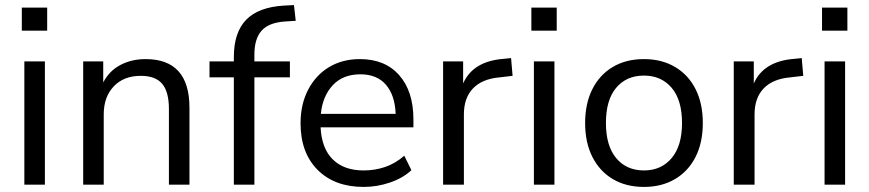

<svg xmlns="http://www.w3.org/2000/svg" viewBox="-20 -728 3427 757"><path d="M66 -607V-698H166V-607ZM76 0V-486H157V0Z M308 0V-486H387V-403Q411 -449 455 -472Q499 -495 554 -495Q727 -495 727 -303V0H646V-298Q646 -366 619.5 -397.5Q593 -429 535 -429Q468 -429 428.5 -387.5Q389 -346 389 -277V0Z M902 0V-423H806V-486H902V-503Q902 -600 950.5 -650Q999 -700 1100 -706L1139 -708L1146 -646L1100 -643Q1038 -638 1010.5 -606Q983 -574 983 -513V-486H1123V-423H983V0Z M1414 9Q1299 9 1232 -58.5Q1165 -126 1165 -242Q1165 -317 1195 -374.5Q1225 -432 1277.5 -463.5Q1330 -495 1399 -495Q1498 -495 1554 -431.5Q1610 -368 1610 -257V-226H1244Q1248 -143 1292 -99.5Q1336 -56 1414 -56Q1458 -56 1498 -69.5Q1538 -83 1574 -114L1602 -57Q1569 -26 1518 -8.5Q1467 9 1414 9ZM1401 -435Q1332 -435 1292 -392Q1252 -349 1245 -279H1540Q1537 -353 1501.5 -394Q1466 -435 1401 -435Z M1727 0V-486H1806V-399Q1845 -487 1966 -496L1995 -499L2001 -429L1950 -423Q1881 -417 1845 -379.5Q1809 -342 1809 -277V0Z M2075 -607V-698H2175V-607ZM2085 0V-486H2166V0Z M2519 9Q2448 9 2396 -22Q2344 -53 2315.5 -109.5Q2287 -166 2287 -243Q2287 -320 2315.5 -376.5Q2344 -433 2396 -464Q2448 -495 2519 -495Q2589 -495 2641.5 -464Q2694 -433 2722.5 -376.5Q2751 -320 2751 -243Q2751 -166 2722.5 -109.5Q2694 -53 2641.5 -22Q2589 9 2519 9ZM2519 -56Q2587 -56 2628 -104.5Q2669 -153 2669 -243Q2669 -334 2628 -382Q2587 -430 2519 -430Q2450 -430 2409.5 -382Q2369 -334 2369 -243Q2369 -153 2409.5 -104.5Q2450 -56 2519 -56Z M2873 0V-486H2952V-399Q2991 -487 3112 -496L3141 -499L3147 -429L3096 -423Q3027 -417 2991 -379.5Q2955 -342 2955 -277V0Z M3221 -607V-698H3321V-607ZM3231 0V-486H3312V0Z"/></svg>

Font: Nunito Sans
Style: Regular
Weight: 400
Designer: Vernon Adams
Foundry: Vernon Adams
Version: Version 3.101; ttfautohint (v1.8.4.7-5d5b);gftools[0.9.27]